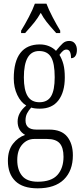

<svg xmlns="http://www.w3.org/2000/svg" viewBox="-20 -786 451 1046"><path d="M23 90Q23 33 50.5 -2.5Q78 -38 117 -51Q76 -74 76 -124Q76 -172 123 -211Q93 -229 74 -269Q55 -309 55 -359Q55 -451 91 -497.5Q127 -544 197 -544Q224 -544 247 -534.5Q270 -525 285 -509Q307 -536 321.5 -549.5Q336 -563 357 -563Q377 -563 388 -549Q399 -535 399 -514Q399 -494 391 -481.5Q383 -469 367 -469Q367 -516 342 -516Q332 -516 323.5 -509Q315 -502 304 -487Q318 -464 325.5 -435.5Q333 -407 333 -364Q333 -285 298.5 -239.5Q264 -194 197 -194Q167 -194 150 -200Q136 -185 127.5 -168.5Q119 -152 119 -130Q119 -80 178 -80H248Q315 -80 346 -41.5Q377 -3 377 60Q377 144 328 192Q279 240 185 240Q104 240 63.5 200.5Q23 161 23 90ZM278 -365Q278 -442 258 -475Q238 -508 193 -508Q110 -508 110 -364Q110 -296 130.5 -262.5Q151 -229 195 -229Q239 -229 258.5 -262Q278 -295 278 -365ZM326 68Q326 18 305 -5.5Q284 -29 236 -29H167Q128 -29 101 1.5Q74 32 74 86Q74 140 100.5 172Q127 204 186 204Q260 204 293 167Q326 130 326 68ZM95 -619Q115 -651 137 -693Q159 -735 170 -766H233Q245 -734 267 -692Q289 -650 308 -619V-606H286Q251 -645 234 -666.5Q217 -688 202 -716Q186 -688 169 -666.5Q152 -645 117 -606H95Z"/></svg>

Font: Noto Serif CondLight
Style: Regular
Weight: 300
Width: 3
Designer: Monotype Design Team
Foundry: Monotype Imaging Inc.
Version: Version 1.001